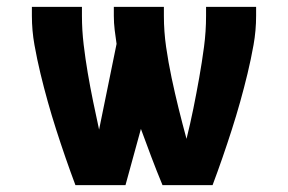

<svg xmlns="http://www.w3.org/2000/svg" viewBox="-20 -540 840 560"><path d="M200 0Q185 -40 171 -80.5Q157 -121 144 -161.5Q131 -202 119.5 -243Q108 -284 98 -325.5Q88 -367 80.5 -409Q73 -451 73 -494V-520H219V-494Q219 -452 224 -410Q229 -368 236 -327Q243 -286 251.5 -244.5Q260 -203 269 -162L320 -412Q317 -432 314.5 -452.5Q312 -473 312 -494V-520H458V-494Q458 -448 464.5 -403Q471 -358 480.5 -313Q490 -268 501 -223.5Q512 -179 524 -135Q535 -179 544 -223.5Q553 -268 561 -313Q569 -358 575 -403Q581 -448 581 -494V-520H727V-494Q727 -451 719.5 -409Q712 -367 702 -325.5Q692 -284 680.5 -243Q669 -202 656 -161.5Q643 -121 629 -80.5Q615 -40 600 0H454Q437 -41 421.5 -82Q406 -123 391 -164L346 0Z"/></svg>

Font: Iosevka Aile Heavy
Style: Regular
Weight: 900
Designer: Belleve Invis
Foundry: Belleve Invis
Version: Version 31.1.0; ttfautohint (v1.8.4)